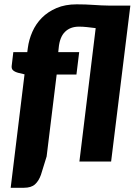

<svg xmlns="http://www.w3.org/2000/svg" viewBox="-20 -764 636 908"><path d="M248 -411.5 200.5 -24 173.5 63Q163.5 91.5 145.5 107.8Q127.5 124 93.5 124H30.5L96 -412.5L68.5 -419Q52 -423 42.5 -430.8Q33 -438.5 35.5 -454.5L43 -517.5H109L111.5 -536.5Q116.5 -576 133 -613.5Q149.5 -651 178 -679.8Q206.5 -708.5 247.5 -726Q288.5 -743.5 342.5 -743.5Q385 -743.5 422 -740.8Q459 -738 498 -737.5H596.5L505.5 0H355.5L432.5 -631Q412 -633.5 392 -635.8Q372 -638 353.5 -638Q312 -638 287 -613Q262 -588 257.5 -536.5L255.5 -517.5H354.5L341.5 -411.5Z"/></svg>

Font: Lato ExtraBold
Style: Italic
Weight: 800
Italic angle: -7°
Designer: Lukasz Dziedzic with Adam Twardoch and Botio Nikoltchev
Foundry: tyPoland Lukasz Dziedzic
Version: Version 2.015; 2015-08-06; http://www.latofonts.com/